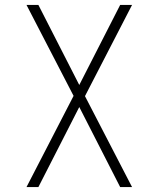

<svg xmlns="http://www.w3.org/2000/svg" viewBox="-20 -540 640 775"><path d="M135 215H87L277 -153L87 -520H135L300 -197L465 -520H513L323 -152L513 215H465L300 -108Z"/></svg>

Font: Iosevka Aile Extralight
Style: Regular
Weight: 200
Designer: Belleve Invis
Foundry: Belleve Invis
Version: Version 31.1.0; ttfautohint (v1.8.4)